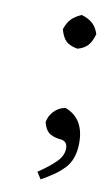

<svg xmlns="http://www.w3.org/2000/svg" viewBox="-70 -452 360 635"><g transform="rotate(10 110.0 -134.5)"><path d="M99.1 -356.9Q106 -378.4 118.2 -391.6Q130.4 -404.8 152.8 -414.1Q177.2 -406.7 190.7 -394Q204.1 -381.3 210.9 -359.9Q203.6 -333.5 191.2 -320.3Q178.7 -307.1 157.2 -301.8Q130.9 -306.6 118.4 -318.8Q106 -331.1 99.1 -356.9ZM112.8 145 98.1 122.1Q139.6 93.8 158.9 73.2Q178.2 52.7 178.2 29.8Q178.2 2.9 149.9 2.9Q126 -1 114.3 -10.7Q102.5 -20.5 96.2 -44.9Q100.1 -65.9 115.2 -81.8Q130.4 -97.7 152.8 -102.1Q217.8 -78.1 217.8 3.9Q217.8 32.2 210.2 54Q202.6 75.7 187.5 91.3Q172.4 106.9 156.7 117.7Q141.1 128.4 119.1 141.6Q117.7 142.1 116.9 142.6Q116.2 143.1 115 143.8Q113.8 144.5 112.8 145Z"/></g></svg>

Font: Linear Smooth
Style: Regular
Weight: 400
Designer: Philipp H. Poll, Flanker
Foundry: Philipp H. Poll, reworked by Flanker
Version: Version 1.061 | FøM Fix